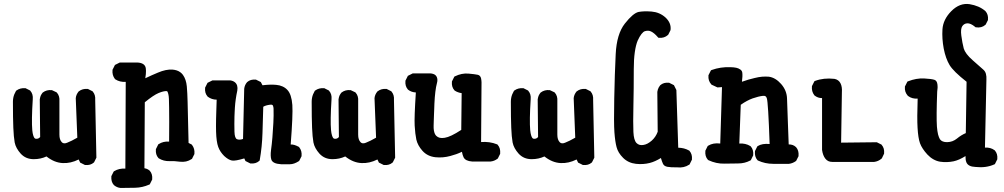

<svg xmlns="http://www.w3.org/2000/svg" viewBox="-20 -807 5040 964"><path d="M404.8 20.5 385.3 10.7 382.3 9.3 380.9 5.9 375 -6.3Q354.5 3.9 334.7 8.3Q314.9 12.7 294.9 11.7Q252.9 9.8 213.4 -21.5Q184.1 -7.8 149.4 -7.8Q108.9 -7.8 83.5 -36.1Q71.8 -49.3 64.2 -63.2Q56.6 -77.1 53.7 -91.8Q48.8 -119.1 46.9 -165.5Q44.9 -211.9 44.9 -295.9Q44.9 -305.7 46.6 -315.2Q48.3 -324.7 51.8 -333.3Q55.2 -341.8 60.1 -350.1L61 -351.6L62.5 -352.5Q71.8 -359.4 83 -362.3Q94.2 -365.2 106.4 -364.3H108.4L109.9 -363.3L129.4 -353.5L131.3 -352.5L132.3 -351.1Q147 -334.5 144.5 -308.6Q137.7 -201.2 142.1 -153.3Q143.6 -137.7 146.7 -127.7Q149.9 -117.7 152.8 -114.3Q155.8 -110.8 159.2 -110.4Q172.9 -108.4 181.6 -119.1L179.7 -307.6V-308.1V-308.6Q180.2 -311 180.7 -313.2Q181.2 -315.4 181.6 -317.6Q182.1 -319.8 182.9 -322Q183.6 -324.2 184.3 -326.2Q185.1 -328.1 186.3 -330.1Q187.5 -332 188.5 -334Q189.5 -335.9 190.9 -337.6Q192.4 -339.4 193.8 -341.3L194.3 -342.3L195.3 -342.8Q213.9 -356.9 239.3 -354.5H240.7L242.7 -353.5L263.2 -343.8L264.6 -342.8L266.1 -341.3Q280.3 -324.7 278.3 -299.3V-130.9Q278.3 -118.2 281.2 -108.9Q284.2 -99.6 290 -93.3Q299.3 -83 316.9 -90.3Q338.4 -98.6 368.2 -115.7L360.4 -313V-314V-314.5Q361.3 -323.7 365 -332Q368.7 -340.3 374.5 -347.2L375 -348.1L376 -348.6Q394.5 -362.8 419.9 -360.4H421.9L423.3 -359.4L442.9 -349.6L444.8 -348.6L445.8 -347.2Q460 -330.6 458 -305.2L463.9 -17.6V-15.1L462.9 -13.2L453.1 6.3L452.1 8.3L450.7 9.3Q434.1 23.9 408.2 21.5H406.2Z M585 136.7Q575.7 135.7 567.4 132.1Q559.1 128.4 552.2 122.6L551.8 122.1L551.3 121.6Q543.9 113.3 541 102.5Q538.1 91.8 539.1 79.1V77.1L540 75.7L549.8 56.2L551.3 53.7L553.7 52.2Q577.6 37.6 609.4 39.6L611.3 -396Q581.5 -394 559.1 -408.7L557.6 -409.7L556.6 -411.1Q542.5 -429.7 544.9 -455.1V-457L545.9 -458.5L555.7 -478L557.1 -481L560.1 -482.4L579.6 -492.2L581.5 -493.2H584H668Q707.5 -491.7 711.9 -464.8Q712.9 -459 712.9 -451.2Q712.9 -443.4 712.2 -434.3Q711.4 -425.3 709.5 -414.1Q726.1 -421.9 741.7 -429Q757.3 -436 772.9 -442.4Q814 -460 846.7 -457.5Q857.9 -456.5 867.4 -453.4Q877 -450.2 884.8 -444.6Q892.6 -439 898.4 -431.2Q914.6 -408.7 918 -373Q920.9 -339.4 921.9 -296.4Q922.9 -254.9 926.8 -89.4L940.9 -82L942.9 -81.1L944.3 -79.1Q958.5 -60.5 956.1 -35.2V-33.2L955.1 -31.7L945.3 -12.2L944.3 -9.8L941.9 -8.3Q928.7 0.5 914.1 3.7Q899.4 6.8 883.3 4.9Q856 1 830.6 2Q801.3 2.9 776.9 -12.2L775.9 -13.2L774.9 -14.2Q760.3 -30.8 762.7 -56.6V-58.6L763.7 -60.1L773.4 -79.6L774.4 -82L776.9 -83.5Q799.3 -98.1 829.1 -96.2Q829.6 -152.3 829.6 -194.8Q829.6 -237.3 829.1 -266.1Q828.6 -294.9 828.1 -310.1Q827.6 -325.2 825 -335Q822.3 -344.7 820.6 -347.2Q818.8 -349.6 817.4 -349.6Q801.8 -350.6 775.9 -339.8Q750.5 -329.1 707 -293.5L705.1 37.6Q710.4 38.6 714.8 40Q719.2 41.5 723.1 43.7Q727.1 45.9 731 49.3L731.4 49.8L731.9 50.3Q746.6 66.9 744.1 92.8V94.7L743.2 96.2L733.4 115.7L731.9 118.7L728.5 120.1Q695.3 134.8 658.7 135.7Q623 136.7 585.9 136.7H585.4Z M1391.1 17.6Q1349.1 15.1 1342.3 -5.9Q1336.9 -22.5 1340.8 -53.7Q1342.8 -67.9 1344.5 -83.7Q1346.2 -99.6 1347.7 -117.2Q1350.6 -151.9 1352.5 -189.9Q1354.5 -227.5 1353.5 -260.7Q1353.5 -264.2 1353 -266.6Q1351.6 -276.9 1347.9 -279.8Q1344.2 -282.7 1335.4 -281.2Q1313.5 -278.3 1301.8 -271L1297.9 -139.2Q1295.9 -70.3 1284.2 -3.9L1283.2 -0.5L1280.8 1.5Q1264.2 16.1 1238.3 13.7H1236.3L1234.9 12.7L1215.3 2.9L1212.4 1.5L1210.9 -2L1206.5 -11.7Q1161.1 2 1144.5 -1Q1126.5 -4.4 1105.5 -23.9Q1095.7 -33.7 1088.1 -44.9Q1080.6 -56.2 1075.7 -69.3Q1066.4 -94.7 1064.9 -145.5Q1064.5 -157.7 1064.5 -173.8Q1064.5 -189.9 1064.9 -210.2Q1065.4 -230.5 1066.2 -254.6Q1066.9 -278.8 1067.9 -306.6Q1055.7 -306.6 1044.4 -310.3Q1033.2 -314 1023.4 -321.3L1022.5 -321.8L1022 -322.8Q1007.3 -339.4 1009.8 -365.2V-367.2L1010.7 -368.7L1020.5 -388.2L1022 -391.1L1024.9 -392.6L1044.4 -402.3L1046.4 -403.3H1048.8H1134.8H1135.3H1136.2Q1149.9 -401.4 1158.7 -394.5Q1167.5 -387.7 1170.7 -376.7Q1173.8 -365.7 1171.4 -352.1Q1168.9 -340.8 1167 -329.8Q1165 -318.8 1163.6 -308.3Q1162.1 -297.9 1161.1 -288.1Q1160.2 -278.3 1159.4 -267.6Q1158.7 -256.8 1158.2 -245.4Q1157.7 -233.9 1157.2 -221.7Q1156.2 -185.5 1157.2 -145.5Q1158.2 -112.3 1170.4 -107.9Q1183.1 -103 1200.2 -109.4L1206.1 -360.4V-360.8V-361.3Q1206.5 -366.2 1207.8 -370.6Q1209 -375 1210.7 -378.9Q1212.4 -382.8 1214.8 -386.7Q1217.3 -390.6 1220.2 -394L1220.7 -394.5L1221.2 -395Q1237.8 -409.7 1263.7 -407.2H1265.6L1267.1 -406.2L1286.6 -396.5L1289.6 -395L1291 -392.1L1297.9 -378.9Q1337.4 -383.8 1367.2 -380.9Q1384.3 -379.4 1398.4 -373Q1412.6 -366.7 1422.9 -355.5Q1443.8 -333.5 1447.8 -279.8Q1451.2 -231.4 1439.5 -81.5Q1456.5 -82.5 1479 -70.3L1481 -69.3L1482.4 -67.4Q1496.6 -49.8 1494.1 -24.4V-22.5L1493.2 -21L1483.4 -1.5L1481.9 1L1480 2.4Q1456.1 17.6 1436 17.6H1391.6Z M1904.8 20.5 1885.3 10.7 1882.3 9.3 1880.9 5.9 1875 -6.3Q1854.5 3.9 1834.7 8.3Q1814.9 12.7 1794.9 11.7Q1752.9 9.8 1713.4 -21.5Q1684.1 -7.8 1649.4 -7.8Q1608.9 -7.8 1583.5 -36.1Q1571.8 -49.3 1564.2 -63.2Q1556.6 -77.1 1553.7 -91.8Q1548.8 -119.1 1546.9 -165.5Q1544.9 -211.9 1544.9 -295.9Q1544.9 -305.7 1546.6 -315.2Q1548.3 -324.7 1551.8 -333.3Q1555.2 -341.8 1560.1 -350.1L1561 -351.6L1562.5 -352.5Q1571.8 -359.4 1583 -362.3Q1594.2 -365.2 1606.4 -364.3H1608.4L1609.9 -363.3L1629.4 -353.5L1631.3 -352.5L1632.3 -351.1Q1647 -334.5 1644.5 -308.6Q1637.7 -201.2 1642.1 -153.3Q1643.6 -137.7 1646.7 -127.7Q1649.9 -117.7 1652.8 -114.3Q1655.8 -110.8 1659.2 -110.4Q1672.9 -108.4 1681.6 -119.1L1679.7 -307.6V-308.1V-308.6Q1680.2 -311 1680.7 -313.2Q1681.2 -315.4 1681.6 -317.6Q1682.1 -319.8 1682.9 -322Q1683.6 -324.2 1684.3 -326.2Q1685.1 -328.1 1686.3 -330.1Q1687.5 -332 1688.5 -334Q1689.5 -335.9 1690.9 -337.6Q1692.4 -339.4 1693.8 -341.3L1694.3 -342.3L1695.3 -342.8Q1713.9 -356.9 1739.3 -354.5H1740.7L1742.7 -353.5L1763.2 -343.8L1764.6 -342.8L1766.1 -341.3Q1780.3 -324.7 1778.3 -299.3V-130.9Q1778.3 -118.2 1781.2 -108.9Q1784.2 -99.6 1790 -93.3Q1799.3 -83 1816.9 -90.3Q1838.4 -98.6 1868.2 -115.7L1860.4 -313V-314V-314.5Q1861.3 -323.7 1865 -332Q1868.7 -340.3 1874.5 -347.2L1875 -348.1L1876 -348.6Q1894.5 -362.8 1919.9 -360.4H1921.9L1923.3 -359.4L1942.9 -349.6L1944.8 -348.6L1945.8 -347.2Q1960 -330.6 1958 -305.2L1963.9 -17.6V-15.1L1962.9 -13.2L1953.1 6.3L1952.1 8.3L1950.7 9.3Q1934.1 23.9 1908.2 21.5H1906.2Z M2350.1 3.9Q2316.9 1.5 2307.6 -17.1Q2302.2 -28.3 2299.3 -44.9Q2285.2 -38.1 2270.8 -33Q2256.3 -27.8 2241.2 -23.9Q2204.1 -13.7 2166 -17.6Q2126 -22 2101.1 -49.8Q2077.1 -76.7 2070.3 -106.4Q2064.5 -134.3 2062 -176.3Q2059.6 -216.3 2067.9 -342.8Q2045.4 -343.8 2029.3 -356.4L2028.3 -356.9L2027.8 -357.9Q2013.2 -374.5 2015.6 -400.4V-402.3L2016.6 -403.8L2026.4 -423.3L2027.8 -426.3L2030.8 -427.7L2050.3 -437.5L2052.2 -438.5H2054.7H2134.8Q2145 -439 2152.8 -436.5Q2168 -432.6 2173.3 -419.7Q2178.7 -406.7 2173.8 -389.6Q2168.9 -371.6 2165.8 -345.7Q2162.6 -319.8 2161.1 -286.6Q2160.6 -273.4 2160.2 -260.7Q2159.7 -248 2159.2 -236.6Q2158.7 -225.1 2158.4 -214.6Q2158.2 -204.1 2157.7 -194.6Q2157.2 -185.1 2157.2 -176.8Q2156.7 -163.1 2158.4 -152.6Q2160.2 -142.1 2163.3 -135.3Q2166.5 -128.4 2170.9 -124.5Q2177.7 -117.7 2188 -115.2Q2198.2 -112.8 2212.9 -115.2Q2242.2 -119.6 2295.9 -154.8L2297.9 -339.4Q2293 -339.8 2288.6 -341.1Q2284.2 -342.3 2279.8 -343.8Q2275.4 -345.2 2271.2 -347.4Q2267.1 -349.6 2263.2 -352.1L2262.2 -353L2261.2 -354Q2246.6 -370.6 2249 -396.5V-398.4L2250 -399.9L2259.8 -419.4L2261.2 -422.4L2264.2 -423.8Q2297.9 -440.4 2332 -437.5Q2348.1 -436 2359.6 -434.6Q2371.1 -433.1 2378.4 -431.6Q2392.1 -428.7 2395.5 -412.8Q2398.9 -397 2397.5 -369.6L2395.5 -93.8Q2438.5 -97.2 2475.1 -82.5L2477.5 -81.5L2479 -79.6Q2493.7 -63 2491.2 -36.1V-34.2L2490.2 -32.7L2480.5 -13.2L2479.5 -11.2L2477.5 -9.8Q2469.7 -3.9 2461.2 -0.5Q2452.6 2.9 2443.4 3.9H2442.9H2442.4H2350.6Z M2904.8 20.5 2885.3 10.7 2882.3 9.3 2880.9 5.9 2875 -6.3Q2854.5 3.9 2834.7 8.3Q2814.9 12.7 2794.9 11.7Q2752.9 9.8 2713.4 -21.5Q2684.1 -7.8 2649.4 -7.8Q2608.9 -7.8 2583.5 -36.1Q2571.8 -49.3 2564.2 -63.2Q2556.6 -77.1 2553.7 -91.8Q2548.8 -119.1 2546.9 -165.5Q2544.9 -211.9 2544.9 -295.9Q2544.9 -305.7 2546.6 -315.2Q2548.3 -324.7 2551.8 -333.3Q2555.2 -341.8 2560.1 -350.1L2561 -351.6L2562.5 -352.5Q2571.8 -359.4 2583 -362.3Q2594.2 -365.2 2606.4 -364.3H2608.4L2609.9 -363.3L2629.4 -353.5L2631.3 -352.5L2632.3 -351.1Q2647 -334.5 2644.5 -308.6Q2637.7 -201.2 2642.1 -153.3Q2643.6 -137.7 2646.7 -127.7Q2649.9 -117.7 2652.8 -114.3Q2655.8 -110.8 2659.2 -110.4Q2672.9 -108.4 2681.6 -119.1L2679.7 -307.6V-308.1V-308.6Q2680.2 -311 2680.7 -313.2Q2681.2 -315.4 2681.6 -317.6Q2682.1 -319.8 2682.9 -322Q2683.6 -324.2 2684.3 -326.2Q2685.1 -328.1 2686.3 -330.1Q2687.5 -332 2688.5 -334Q2689.5 -335.9 2690.9 -337.6Q2692.4 -339.4 2693.8 -341.3L2694.3 -342.3L2695.3 -342.8Q2713.9 -356.9 2739.3 -354.5H2740.7L2742.7 -353.5L2763.2 -343.8L2764.6 -342.8L2766.1 -341.3Q2780.3 -324.7 2778.3 -299.3V-130.9Q2778.3 -118.2 2781.2 -108.9Q2784.2 -99.6 2790 -93.3Q2799.3 -83 2816.9 -90.3Q2838.4 -98.6 2868.2 -115.7L2860.4 -313V-314V-314.5Q2861.3 -323.7 2865 -332Q2868.7 -340.3 2874.5 -347.2L2875 -348.1L2876 -348.6Q2894.5 -362.8 2919.9 -360.4H2921.9L2923.3 -359.4L2942.9 -349.6L2944.8 -348.6L2945.8 -347.2Q2960 -330.6 2958 -305.2L2963.9 -17.6V-15.1L2962.9 -13.2L2953.1 6.3L2952.1 8.3L2950.7 9.3Q2934.1 23.9 2908.2 21.5H2906.2Z M3379.4 33.2Q3347.7 33.7 3330.8 30.5Q3314 27.3 3308.6 15.1Q3303.7 4.9 3298.3 -13.7Q3269 4.4 3242.2 11.2Q3209.5 19.5 3172.9 15.6Q3134.3 11.2 3108.4 -14.6Q3083 -40 3075.7 -68.4Q3068.4 -95.2 3064.9 -142.6Q3061.5 -189 3064 -313Q3066.4 -437 3071.3 -535.2Q3076.2 -636.2 3117.2 -688.5Q3158.7 -741.2 3186.5 -747.1Q3212.4 -752 3251.5 -749Q3292 -745.6 3321.3 -719.2Q3351.1 -691.4 3346.7 -656.7L3346.2 -655.3L3345.7 -653.8L3335.9 -634.3L3335 -632.8L3333.5 -631.3Q3314.9 -614.7 3289.1 -617.2L3285.2 -617.7L3282.7 -620.6Q3264.6 -641.6 3249 -648.9Q3235.4 -655.8 3217.8 -650.4Q3210 -647.9 3200.7 -636.2Q3191.4 -624.5 3181.6 -603Q3172.4 -581.1 3167.2 -544.9Q3162.1 -508.8 3162.1 -459.5Q3162.1 -358.4 3160.2 -273.9Q3158.2 -189.5 3160.2 -144.5Q3162.1 -103 3175.8 -88.9Q3189 -75.7 3209.5 -79.1Q3220.7 -80.6 3231.2 -86.2Q3241.7 -91.8 3252.4 -101.1Q3262.2 -109.9 3269.8 -121.1Q3277.3 -132.3 3282.2 -145.5L3280.3 -344.7V-345.2V-345.7Q3281.2 -352.1 3283 -357.7Q3284.7 -363.3 3287.6 -368.4Q3290.5 -373.5 3294.4 -378.4L3294.9 -378.9L3295.4 -379.4Q3312 -394 3337.9 -391.6H3339.8L3341.3 -390.6L3360.8 -380.9L3363.8 -379.4L3365.2 -376.5L3375 -356.9L3376 -355V-353L3385.3 -65.4Q3415.5 -64.9 3439.5 -51.3L3440.9 -50.8L3441.9 -49.3Q3456.5 -32.7 3454.1 -6.8V-4.9L3453.1 -3.4L3443.4 16.1L3442.4 18.6L3439.9 20Q3414.1 37.1 3379.4 33.2Z M3862.3 15.6Q3821.3 15.6 3785.6 -1L3784.2 -2L3782.7 -3.4Q3768.1 -20 3770.5 -46.9V-48.8L3771.5 -50.3L3781.2 -69.8L3782.7 -72.3L3784.7 -73.7Q3806.2 -87.4 3844.2 -84Q3836.9 -294.4 3830.1 -313.5Q3827.6 -321.3 3823.2 -324Q3818.8 -326.7 3810.1 -325.7Q3788.1 -323.2 3758.8 -313Q3745.1 -308.1 3730 -300Q3714.8 -292 3699.2 -280.8L3691.9 -86.4Q3707.5 -87.4 3721.4 -84.2Q3735.4 -81.1 3747.1 -73.7L3748.5 -72.8L3749.5 -71.8Q3764.2 -55.2 3761.7 -28.3V-26.4L3760.7 -24.9L3751 -5.4L3749.5 -2.4L3746.6 -1Q3719.2 13.7 3685.5 13.7Q3654.3 13.7 3616.7 14.6Q3576.2 15.6 3536.6 -2.9L3535.2 -3.9L3533.7 -5.4Q3519 -22 3521.5 -48.8V-50.8L3522.5 -52.2L3532.2 -71.8L3533.7 -74.2L3536.1 -75.7Q3560.5 -90.8 3596.2 -86.4L3605 -369.6L3584.5 -368.2H3582L3580.1 -369.1L3554.7 -380.9L3552.7 -381.8L3551.3 -383.3Q3534.7 -401.9 3537.1 -427.7V-429.7L3538.1 -431.2L3547.9 -450.7L3549.8 -454.1L3553.2 -455.6Q3598.1 -471.7 3647.9 -469.7Q3665 -469.2 3676.5 -466.8Q3688 -464.4 3697 -458Q3706.1 -451.7 3707 -441.4Q3708 -433.1 3707.5 -422.1Q3707 -411.1 3705.1 -396.5Q3738.8 -408.7 3769.5 -415.5Q3789.1 -420.4 3806.6 -421.9Q3824.2 -423.3 3839.8 -421.9Q3856.4 -419.9 3872.1 -410.6Q3887.7 -401.4 3901.9 -385.3Q3930.7 -352.5 3931.6 -311Q3932.1 -298.8 3933.1 -269Q3934.1 -239.3 3935.8 -192.4Q3937.5 -145.5 3939.9 -82Q3950.7 -82 3959.7 -78.9Q3968.8 -75.7 3976.1 -68.8L3976.6 -68.4L3977.1 -67.9Q3991.7 -51.3 3989.3 -24.4V-22.5L3988.3 -21L3978.5 -1.5L3977.5 0.5L3975.6 2Q3960 13.2 3941.4 15.6H3940.9H3940.4Z M4158.2 5.9Q4136.7 5.9 4124 -10.3Q4111.3 -26.4 4107.4 -54.2V-55.2V-55.7V-314.5Q4096.7 -314.5 4087.6 -317.6Q4078.6 -320.8 4070.3 -327.1L4069.3 -328.1L4068.4 -329.1Q4054.2 -347.7 4056.6 -373V-375L4057.6 -376.5L4067.4 -396L4069.3 -399.4L4072.8 -400.9Q4115.7 -417 4168.9 -411.1H4169.4H4169.9Q4190.9 -406.7 4200 -388.9Q4209 -371.1 4207 -344.2L4203.1 -90.8L4379.9 -92.8H4382.3L4384.3 -91.8L4403.8 -82L4405.8 -81.1L4406.7 -79.6Q4421.4 -63 4418.9 -37.1V-35.6L4418 -33.7L4408.2 -13.2L4407.2 -11.7L4405.8 -10.3Q4389.6 3.4 4369.1 5.9H4368.7H4368.2Z M4877.4 31.2Q4840.8 29.8 4832 7.8Q4827.1 -4.4 4827.6 -23.4Q4794.9 -2.9 4767.6 2.9Q4733.9 9.8 4700.2 4.9Q4682.6 2 4666.5 -7.1Q4650.4 -16.1 4636.2 -31.2Q4608.9 -61 4599.1 -87.9Q4589.8 -114.3 4586.9 -165.5Q4584 -212.9 4587.4 -312Q4573.2 -311 4561.3 -314.2Q4549.3 -317.4 4539.1 -325.2L4538.1 -325.7L4537.6 -326.7Q4521 -345.2 4523.4 -371.1V-373L4524.4 -374.5L4534.2 -394L4536.1 -397.5L4539.6 -398.9Q4580.6 -415 4619.6 -413.1Q4639.2 -412.1 4651.6 -410.4Q4664.1 -408.7 4671.9 -406.2Q4684.1 -401.9 4686.5 -384.3Q4689 -366.7 4685.5 -347.2Q4680.7 -219.7 4684.1 -171.4Q4685.1 -159.7 4686.5 -149.7Q4688 -139.6 4689.9 -131.8Q4691.9 -124 4694.3 -118.2Q4696.8 -112.3 4699.2 -107.9Q4710 -92.8 4735.8 -93.3Q4763.2 -93.8 4784.7 -111.3Q4795.9 -120.6 4807.1 -127.4Q4818.4 -134.3 4829.1 -138.7L4833 -396.5Q4766.6 -448.7 4747.6 -480.5Q4728 -513.2 4718.3 -563Q4709 -612.8 4711.9 -659.7Q4715.3 -709.5 4756.3 -751Q4798.3 -793.5 4848.1 -786.1Q4871.6 -782.2 4891.6 -773.7Q4911.6 -765.1 4927.2 -751.5L4927.7 -751L4928.2 -750.5Q4942.9 -733.9 4940.4 -708V-706.1L4939.5 -704.6L4929.7 -685.1L4928.7 -683.6L4927.2 -682.1Q4908.2 -665.5 4880.4 -669.9L4877.4 -670.4L4875.5 -672.4Q4853 -690.9 4836.4 -689.9Q4820.8 -689 4811.5 -675.8Q4802.2 -661.6 4806.6 -628.4Q4811.5 -591.8 4818.8 -563.5Q4822.3 -551.3 4833.5 -536.1Q4844.7 -521 4863.8 -504.4Q4903.8 -469.2 4917.5 -457Q4926.8 -448.7 4930.2 -436Q4933.6 -423.3 4932.6 -406.7L4925.3 -65.9Q4953.1 -67.9 4973.6 -52.7L4974.6 -52.2L4975.1 -51.3Q4989.7 -34.7 4987.3 -8.8V-6.8L4986.3 -5.4L4976.6 14.2L4975.1 17.1L4971.7 18.6Q4930.7 37.1 4877.4 31.2Z"/></svg>

Font: NaikaiFont
Style: Bold
Weight: 700
Version: Version 1.89